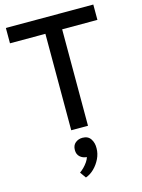

<svg xmlns="http://www.w3.org/2000/svg" viewBox="-145 -789 868 1173"><g transform="rotate(-15 289.0 -202.5)"><path d="M236 0V-610H12V-707H565V-610H342V0ZM248 302 221 264Q234 255 247.5 241.5Q261 228 271.5 212.5Q282 197 286 183Q260 181 243 165.5Q226 150 226 123Q226 93 245 77.5Q264 62 290 62Q325 62 341.5 87Q358 112 357 146Q357 180 341.5 212Q326 244 301.5 268Q277 292 248 302Z"/></g></svg>

Font: Onest Medium
Style: Regular
Weight: 500
Designer: Dmitri Voloshin, Andrey Kudryavtsev
Foundry: Dmitri Voloshin, Andrey Kudryavtsev
Version: Version 1.000;gftools[0.9.33]